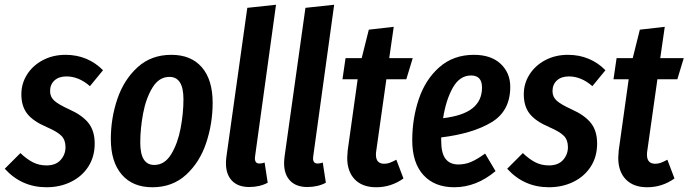

<svg xmlns="http://www.w3.org/2000/svg" viewBox="-42 -774 2901 809"><path d="M392 -478 337 -411Q290 -452 238 -452Q206 -452 187.5 -435Q169 -418 169 -390Q169 -366 186.5 -350Q204 -334 250 -313Q304 -289 330.5 -256Q357 -223 357 -169Q357 -114 330.5 -72.5Q304 -31 257.5 -8Q211 15 154 15Q49 15 -22 -63L44 -129Q70 -104 96 -90.5Q122 -77 154 -77Q193 -77 213.5 -100Q234 -123 234 -154Q234 -184 217 -201.5Q200 -219 154 -239Q98 -263 73 -294.5Q48 -326 48 -377Q48 -422 72 -460Q96 -498 138.5 -520.5Q181 -543 234 -543Q282 -543 322 -526Q362 -509 392 -478Z M425 -188Q425 -276 452.5 -357Q480 -438 537.5 -490.5Q595 -543 680 -543Q763 -543 808.5 -490.5Q854 -438 854 -341Q854 -254 827 -172.5Q800 -91 742.5 -38Q685 15 600 15Q517 15 471 -38.5Q425 -92 425 -188ZM731 -356Q731 -450 672 -450Q628 -450 600.5 -405Q573 -360 561 -296Q549 -232 549 -173Q549 -79 608 -79Q652 -79 679.5 -124.5Q707 -170 719 -233.5Q731 -297 731 -356Z M1033 -117Q1032 -113 1032 -107Q1032 -85 1051 -85Q1062 -85 1073 -89L1086 -4Q1052 14 1008 14Q961 14 935.5 -12.5Q910 -39 910 -87Q910 -96 912 -114L1000 -741L1121 -754Z M1278 -117Q1277 -113 1277 -107Q1277 -85 1296 -85Q1307 -85 1318 -89L1331 -4Q1297 14 1253 14Q1206 14 1180.5 -12.5Q1155 -39 1155 -87Q1155 -96 1157 -114L1245 -741L1366 -754Z M1543 -136Q1542 -131 1542 -122Q1542 -84 1577 -84Q1589 -84 1600 -88Q1611 -92 1628 -101L1658 -22Q1606 15 1543 15Q1485 15 1453 -18Q1421 -51 1421 -109Q1421 -118 1423 -140L1465 -440H1401L1414 -529H1482L1512 -649L1617 -661L1598 -529H1697L1670 -440H1586Z M2108 -408Q2108 -306 2028.5 -258.5Q1949 -211 1817 -195V-181Q1817 -128 1835.5 -104.5Q1854 -81 1889 -81Q1918 -81 1943.5 -92Q1969 -103 2002 -127L2046 -53Q1965 15 1872 15Q1789 15 1742 -36.5Q1695 -88 1695 -183Q1695 -275 1723 -357.5Q1751 -440 1810 -491.5Q1869 -543 1955 -543Q2027 -543 2067.5 -505Q2108 -467 2108 -408ZM1989 -405Q1989 -456 1943 -456Q1895 -456 1866 -404.5Q1837 -353 1825 -276Q1909 -286 1949 -318Q1989 -350 1989 -405Z M2509 -478 2454 -411Q2407 -452 2355 -452Q2323 -452 2304.5 -435Q2286 -418 2286 -390Q2286 -366 2303.5 -350Q2321 -334 2367 -313Q2421 -289 2447.5 -256Q2474 -223 2474 -169Q2474 -114 2447.5 -72.5Q2421 -31 2374.5 -8Q2328 15 2271 15Q2166 15 2095 -63L2161 -129Q2187 -104 2213 -90.5Q2239 -77 2271 -77Q2310 -77 2330.5 -100Q2351 -123 2351 -154Q2351 -184 2334 -201.5Q2317 -219 2271 -239Q2215 -263 2190 -294.5Q2165 -326 2165 -377Q2165 -422 2189 -460Q2213 -498 2255.5 -520.5Q2298 -543 2351 -543Q2399 -543 2439 -526Q2479 -509 2509 -478Z M2685 -136Q2684 -131 2684 -122Q2684 -84 2719 -84Q2731 -84 2742 -88Q2753 -92 2770 -101L2800 -22Q2748 15 2685 15Q2627 15 2595 -18Q2563 -51 2563 -109Q2563 -118 2565 -140L2607 -440H2543L2556 -529H2624L2654 -649L2759 -661L2740 -529H2839L2812 -440H2728Z"/></svg>

Font: Fira Sans Extra Condensed Medium
Style: Italic
Weight: 500
Width: 3
Italic angle: -8°
Designer: Carrois Corporate & Edenspiekermann AG
Foundry: Carrois Corporate GbR & Edenspiekermann AG
Version: Version 4.203